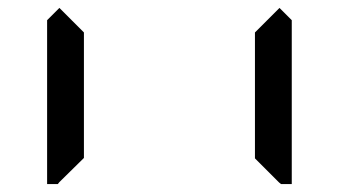

<svg xmlns="http://www.w3.org/2000/svg" viewBox="-20 -975 856 485"><path d="M686 -955 717 -924V-510H690L685 -514L624 -575V-893ZM130 -515 126 -510H99V-924L130 -955L192 -893V-576Z"/></svg>

Font: seg115
Style: Regular
Weight: 400
Designer: Keshikan(Twitter:@keshinomi_88pro)
Version: seg115 Version 0.46